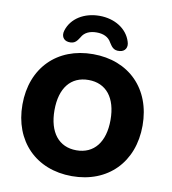

<svg xmlns="http://www.w3.org/2000/svg" viewBox="-100 -1030 1007 1127"><g transform="rotate(10 403.5 -466.5)"><path d="M249 -761C289 -756 301 -783 313 -800C330 -832 363 -845 402 -845C441 -845 473 -832 490 -800C502 -783 514 -756 554 -761C585 -764 602 -790 590 -824C567 -898 492 -944 402 -944C311 -944 236 -898 213 -824C202 -790 218 -764 249 -761ZM404 11C618 11 762 -134 762 -353C762 -572 618 -716 404 -716C190 -716 46 -572 46 -353C46 -135 190 11 404 11ZM404 -143C299 -143 237 -221 237 -353C237 -486 299 -562 404 -562C509 -562 571 -485 571 -353C571 -221 509 -143 404 -143Z"/></g></svg>

Font: Nunito Black
Style: Regular
Weight: 900
Designer: Vernon Adams
Foundry: Vernon Adams
Version: Version 3.602